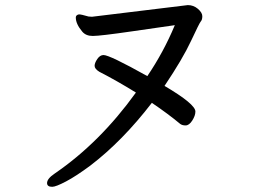

<svg xmlns="http://www.w3.org/2000/svg" viewBox="-20 -698 1040 747"><path d="M183.1 28.8Q163.1 28.8 163.1 14.2Q163.1 -2.9 192.9 -22.9Q368.7 -143.1 508.8 -337.9Q434.6 -383.8 366.2 -418.9Q348.1 -430.2 348.1 -441.9Q348.1 -453.1 358.6 -468.5Q369.1 -483.9 382.8 -483.9Q406.7 -483.9 553.2 -401.9Q616.2 -494.6 660.2 -600.1Q619.1 -594.2 494.6 -576.2Q370.1 -558.1 340.8 -558.1Q314 -558.1 299.8 -575.2Q274.9 -605 274.9 -629.9Q274.9 -639.6 287.1 -642.1Q295.9 -642.1 324.2 -633.8L337.9 -632.8L710.9 -678.2Q732.9 -678.2 750 -663.6Q767.1 -648.9 767.1 -635Q767.1 -621.1 761.5 -615Q755.9 -608.9 723.4 -539.1Q690.9 -469.2 620.1 -363.8Q740.2 -293 740.2 -264.2Q740.2 -248 728 -229Q715.8 -210 702.1 -210Q689 -210 681.2 -215.8Q634.3 -254.9 570.8 -297.9Q457 -149.9 332 -54.2Q276.9 -13.2 237.1 7.8Q197.3 28.8 183.1 28.8Z"/></svg>

Font: LXGW WenKai Screen R
Style: Regular
Weight: 400
Designer: Fontworks Inc.
Version: Version 1.235;May 31, 2022